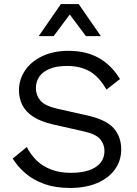

<svg xmlns="http://www.w3.org/2000/svg" viewBox="-20 -922 681 952"><path d="M320 -670Q407 -670 470 -634.5Q533 -599 575 -530L508 -478Q471 -542 424.5 -568.5Q378 -595 312 -595Q259 -595 224.5 -580Q190 -565 174 -540.5Q158 -516 158 -485Q158 -450 180 -423.5Q202 -397 268 -382L411 -350Q506 -329 543.5 -286.5Q581 -244 581 -181Q581 -125 549.5 -81.5Q518 -38 461 -14Q404 10 327 10Q255 10 200.5 -9.5Q146 -29 107 -62Q68 -95 43 -136L113 -193Q132 -155 162 -126Q192 -97 234.5 -81Q277 -65 332 -65Q383 -65 420.5 -77.5Q458 -90 478 -114.5Q498 -139 498 -174Q498 -206 477 -231.5Q456 -257 398 -270L243 -305Q182 -319 144.5 -343.5Q107 -368 90.5 -401.5Q74 -435 74 -474Q74 -527 103.5 -571.5Q133 -616 188.5 -643Q244 -670 320 -670ZM480 -743H406L326 -850L246 -743H172L282 -902H370Z"/></svg>

Font: Work Sans
Style: Regular
Weight: 400
Designer: Wei Huang
Foundry: Wei Huang
Version: Version 2.006; ttfautohint (v1.8.1.43-b0c9)